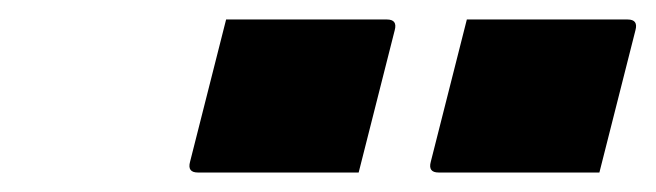

<svg xmlns="http://www.w3.org/2000/svg" viewBox="-20 -788 673 197"><path d="M212 -768H377Q388 -768 385 -757L348 -611H183Q172 -611 175 -622ZM459 -768H624Q635 -768 632 -757L595 -611H430Q419 -611 422 -622Z"/></svg>

Font: Recursive Sn Lnr St XBk
Style: Italic
Weight: 1000
Italic angle: -15°
Version: Version 1.079;hotconv 1.0.112;makeotfexe 2.5.65598; ttfautoh